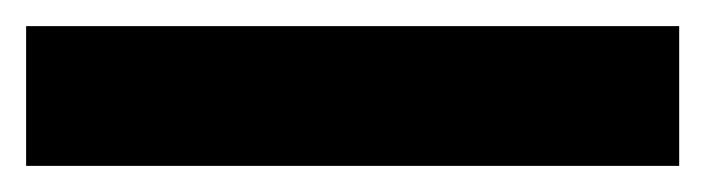

<svg xmlns="http://www.w3.org/2000/svg" viewBox="-20 52 540 147"><path d="M0 72H500V179H0Z"/></svg>

Font: Golos UI VF
Style: Regular
Weight: 400
Designer: A.Korolkova, Vitaly Kuzmin
Foundry: ParaType Ltd
Version: Version 2.000